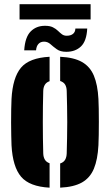

<svg xmlns="http://www.w3.org/2000/svg" viewBox="-20 -878 520 908"><path d="M34.5 -191Q34 -208 33.2 -236.8Q32.5 -265.5 32.5 -298.5Q32.5 -331.5 33 -361.5Q33.5 -391.5 34.5 -410Q40 -511 79.2 -557.8Q118.5 -604.5 214.5 -609.5V-494Q199.5 -489 192.2 -477.2Q185 -465.5 184.5 -448Q183.5 -413.5 183 -376Q182.5 -338.5 182.5 -300.2Q182.5 -262 183 -224.5Q183.5 -187 184.5 -153Q185 -135 192.2 -123Q199.5 -111 214.5 -106V9.5Q119.5 4.5 79.8 -42.2Q40 -89 34.5 -191ZM264.5 9.5V-105Q280.5 -110 287.8 -122.2Q295 -134.5 295.5 -153Q296.5 -187.5 297.2 -224.8Q298 -262 298 -300.5Q298 -339 297.2 -376.2Q296.5 -413.5 295.5 -448Q295 -466.5 287.8 -478.2Q280.5 -490 264.5 -495V-609.5Q329.5 -606.5 367.8 -584.8Q406 -563 424 -520Q442 -477 445.5 -410Q446.5 -393 447 -364Q447.5 -335 447.5 -302Q447.5 -269 447 -239.5Q446.5 -210 445.5 -191Q442 -123.5 424 -80.2Q406 -37 367.8 -15.2Q329.5 6.5 264.5 9.5ZM336.5 -743H392.5Q389.5 -684 363 -658.5Q336.5 -633 293.5 -633Q265.5 -633 248.8 -645Q232 -657 218.8 -669Q205.5 -681 188.5 -681Q171.5 -681 161.8 -670.2Q152 -659.5 150.5 -640H94.5Q98.5 -702.5 125 -729.2Q151.5 -756 192.5 -756Q216 -756 230 -749Q244 -742 253.8 -732.5Q263.5 -723 272.8 -716Q282 -709 295.5 -709Q314.5 -709 325.2 -717.8Q336 -726.5 336.5 -743ZM72.5 -858H408.5V-786H72.5Z"/></svg>

Font: Big Shoulders Stencil Display Thin Black
Style: Regular
Weight: 900
Version: Version 2.001